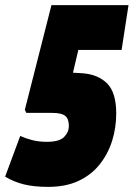

<svg xmlns="http://www.w3.org/2000/svg" viewBox="-22 -720 525 750"><path d="M-2 -30 57 -189Q76 -180 102.5 -173Q129 -166 161 -166Q210 -166 228.5 -185Q247 -204 247 -228Q247 -256 232.5 -267.5Q218 -279 183 -279H81L75 -291L179 -700H480L453 -525H284L263 -436L298 -434Q360 -430 396 -394.5Q432 -359 432 -277Q432 -221 416 -170Q400 -119 367.5 -78Q335 -37 285 -13.5Q235 10 166 10Q110 10 70.5 0Q31 -10 -2 -30Z"/></svg>

Font: Georama Condensed Black
Style: Italic
Weight: 900
Width: 3
Italic angle: -9°
Designer: Jean-Baptiste Levee
Foundry: Production Type
Version: Version 1.000